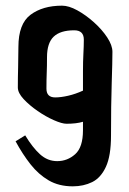

<svg xmlns="http://www.w3.org/2000/svg" viewBox="-20 -666 457 678"><path d="M237 -8Q188 -8 152 -29Q116 -50 88 -85.5Q60 -121 35 -167L69 -188Q95 -145 121.5 -121Q148 -97 182 -97Q218 -97 245.5 -121.5Q273 -146 273 -206V-236Q250 -229 215 -229Q199 -229 170.5 -241.5Q142 -254 113 -274Q84 -294 63.5 -316Q43 -338 43 -357Q43 -395 44 -429Q45 -463 45 -500Q45 -582 88 -614Q131 -646 199 -646Q223 -646 253 -629.5Q283 -613 311.5 -587.5Q340 -562 358.5 -534Q377 -506 377 -483Q377 -449 374.5 -373Q372 -297 372 -187Q372 -116 354 -77Q336 -38 305.5 -23Q275 -8 237 -8ZM144 -353Q144 -322 175 -322Q195 -322 221 -328Q247 -334 273 -346V-414Q273 -449 274.5 -476.5Q276 -504 276 -526Q276 -559 242 -559Q193 -559 169.5 -536.5Q146 -514 146 -464Q146 -433 145 -408.5Q144 -384 144 -353Z"/></svg>

Font: Jaini Purva
Style: Regular
Weight: 400
Designer: Maithili Shingre, Girish Dalvi (Devanagari), Taresh Vohra (Latin)
Foundry: Ek Type
Version: Version 2.000; ttfautohint (v1.8.4.7-5d5b)